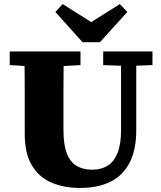

<svg xmlns="http://www.w3.org/2000/svg" viewBox="-20 -909 796 947"><path d="M375 18Q294 18 232.5 -9Q171 -36 136.5 -94.5Q102 -153 102 -248V-362Q102 -411 102 -459.5Q102 -508 101.5 -557Q101 -606 100 -655H295Q294 -607 293.5 -558Q293 -509 293 -460Q293 -411 293 -362V-267Q293 -197 309 -154Q325 -111 357 -91.5Q389 -72 435 -72Q479 -72 511 -92Q543 -112 560 -155Q577 -198 577 -267V-655H652V-267Q652 -171 620 -108Q588 -45 526.5 -13.5Q465 18 375 18ZM28 -588V-655H377V-588L235 -580H163ZM489 -588V-655H732V-588L627 -584H600ZM289 -889 474 -772H386L571 -889L608 -850L473 -701H387L253 -850Z"/></svg>

Font: Source Serif 4 ExtraBold
Style: Regular
Weight: 800
Designer: Frank Grießhammer
Foundry: Adobe Systems Incorporated
Version: Version 4.004;hotconv 1.0.116;makeotfexe 2.5.65601